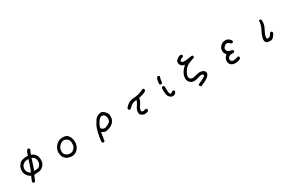

<svg xmlns="http://www.w3.org/2000/svg" viewBox="252 -2602 6996 4577"><g transform="rotate(-30 3750.0 -313.0)"><path d="M390 131 370 121Q358 105 360 84Q372 51 386.5 19Q401 -13 413 -46Q372 -63 339 -98.5Q306 -134 289 -180Q272 -226 277 -274.5Q282 -323 298.5 -360Q315 -397 351.5 -434.5Q388 -472 444.5 -486.5Q501 -501 583 -497Q595 -531 607.5 -565.5Q620 -600 642 -629Q657 -643 679 -641L698 -631Q710 -615 708 -594Q692 -566 680.5 -536.5Q669 -507 659 -478Q706 -468 746.5 -427Q787 -386 799 -332Q811 -278 806 -231.5Q801 -185 786 -152.5Q771 -120 726 -81Q681 -42 617.5 -36Q554 -30 489 -28Q474 10 458 47Q442 84 425 121Q411 133 390 131ZM450 -114Q481 -190 507.5 -267.5Q534 -345 556 -423Q485 -421 458 -411Q431 -401 407.5 -380.5Q384 -360 372 -337.5Q360 -315 355.5 -291Q351 -267 353.5 -239.5Q356 -212 368 -189.5Q380 -167 401.5 -145.5Q423 -124 450 -114ZM655 -122Q674 -132 693 -152.5Q712 -173 722.5 -205Q733 -237 730.5 -271.5Q728 -306 718 -333Q708 -360 684.5 -379.5Q661 -399 632 -405Q608 -331 585 -256Q562 -181 534 -108Q577 -110 604.5 -111Q632 -112 655 -122Z M1487 41Q1435 37 1388 20.5Q1341 4 1307.5 -34.5Q1274 -73 1262 -117Q1250 -161 1253 -214Q1256 -267 1280 -312.5Q1304 -358 1345 -397.5Q1386 -437 1437.5 -452.5Q1489 -468 1534 -463Q1579 -458 1605.5 -450Q1632 -442 1665 -403Q1698 -364 1713 -307.5Q1728 -251 1724 -200Q1720 -149 1700 -102.5Q1680 -56 1641.5 -21Q1603 14 1566.5 27.5Q1530 41 1487 41ZM1563 -58Q1582 -74 1602 -94Q1622 -114 1632 -135.5Q1642 -157 1644 -185.5Q1646 -214 1646 -246Q1646 -278 1634 -307.5Q1622 -337 1588 -361.5Q1554 -386 1523 -389.5Q1492 -393 1455 -379Q1418 -365 1381.5 -323.5Q1345 -282 1336 -245Q1327 -208 1331 -163Q1335 -118 1365.5 -87Q1396 -56 1433 -47Q1470 -38 1506 -40Q1542 -42 1563 -58Z M2314 130Q2298 131 2285 124Q2272 110 2268 93Q2280 -24 2307 -141Q2334 -258 2372.5 -327.5Q2411 -397 2434 -429.5Q2457 -462 2485.5 -480Q2514 -498 2542.5 -507.5Q2571 -517 2603.5 -520Q2636 -523 2673 -494Q2710 -465 2734.5 -428Q2759 -391 2761 -349Q2763 -307 2758.5 -272Q2754 -237 2721 -189.5Q2688 -142 2630.5 -112.5Q2573 -83 2512.5 -72Q2452 -61 2379 -115Q2367 -60 2359.5 -1Q2352 58 2342 113Q2330 125 2314 130ZM2641 -210Q2666 -227 2674 -254Q2682 -281 2685 -308.5Q2688 -336 2673.5 -372Q2659 -408 2629 -427Q2599 -446 2572.5 -438.5Q2546 -431 2523.5 -413.5Q2501 -396 2468 -344.5Q2435 -293 2424.5 -262Q2414 -231 2408 -200Q2425 -175 2459.5 -159Q2494 -143 2530.5 -154.5Q2567 -166 2592.5 -179.5Q2618 -193 2641 -210Z M3481 35Q3435 27 3406.5 1Q3378 -25 3374 -52Q3370 -79 3380 -127Q3390 -175 3432 -232.5Q3474 -290 3493 -356Q3438 -351 3392.5 -336Q3347 -321 3271 -243Q3256 -231 3234 -233L3215 -243Q3203 -257 3205 -278Q3215 -315 3282 -368Q3349 -421 3476.5 -429.5Q3604 -438 3720 -493L3722 -497Q3735 -509 3757 -507L3776 -497Q3788 -481 3786 -460L3774 -437Q3729 -405 3677.5 -390.5Q3626 -376 3571 -366Q3562 -282 3511 -215.5Q3460 -149 3455.5 -102Q3451 -55 3476 -47Q3501 -39 3525.5 -47.5Q3550 -56 3579 -58L3599 -47Q3610 -31 3608 -10L3599 10Q3573 27 3544 32Q3515 37 3481 35Z M4282 1Q4236 -5 4203 -43Q4170 -81 4163 -136.5Q4156 -192 4156 -251Q4152 -284 4168 -312Q4184 -325 4205 -323L4225 -313Q4240 -288 4234 -253Q4236 -161 4240 -135.5Q4244 -110 4258 -88.5Q4272 -67 4292.5 -78.5Q4313 -90 4325 -103Q4339 -114 4360 -112L4380 -103Q4392 -87 4390 -65L4380 -46Q4366 -26 4348.5 -12.5Q4331 1 4282 1ZM4214 -393Q4201 -384 4187 -383Q4168 -384 4154 -401L4148 -422Q4156 -465 4161 -509.5Q4166 -554 4197 -586L4218 -593Q4236 -591 4251 -573L4257 -552Q4243 -529 4237.5 -503.5Q4232 -478 4229 -429Q4227 -407 4214 -393Z M4999 133Q4981 131 4968 119Q4956 105 4958 84L4968 64Q5021 41 5072.5 16.5Q5124 -8 5158 -32.5Q5192 -57 5171.5 -80.5Q5151 -104 5105.5 -97Q5060 -90 5016 -73.5Q4972 -57 4929 -56Q4886 -55 4854.5 -65.5Q4823 -76 4797 -102Q4771 -128 4760 -163Q4749 -198 4754 -251Q4759 -304 4792 -362.5Q4825 -421 4911 -505Q4860 -509 4831 -535.5Q4802 -562 4793 -586.5Q4784 -611 4788 -645.5Q4792 -680 4822.5 -703.5Q4853 -727 4881 -744.5Q4909 -762 4946 -758L4966 -748Q4978 -734 4976 -713L4966 -693Q4942 -686 4918 -676Q4894 -666 4878 -651.5Q4862 -637 4868.5 -616.5Q4875 -596 4904.5 -587Q4934 -578 4983 -583.5Q5032 -589 5074 -596.5Q5116 -604 5161 -608L5181 -599Q5192 -585 5190 -563L5181 -544Q5116 -524 5052.5 -500Q4989 -476 4950 -440.5Q4911 -405 4892.5 -379.5Q4874 -354 4859.5 -325Q4845 -296 4835 -267.5Q4825 -239 4828 -208Q4831 -177 4860.5 -153.5Q4890 -130 4942.5 -139.5Q4995 -149 5054.5 -165Q5114 -181 5165 -171Q5216 -161 5245.5 -131.5Q5275 -102 5266.5 -61Q5258 -20 5216.5 16.5Q5175 53 5116.5 81Q5058 109 4999 133Z M5966 66Q5931 64 5899.5 52.5Q5868 41 5847.5 16.5Q5827 -8 5819.5 -35Q5812 -62 5815.5 -94Q5819 -126 5836 -158Q5853 -190 5892 -226Q5864 -259 5852.5 -292Q5841 -325 5844 -359.5Q5847 -394 5859.5 -418Q5872 -442 5898 -470Q5924 -498 5959.5 -514.5Q5995 -531 6054 -527Q6113 -523 6163 -460Q6181 -442 6179 -415L6169 -396Q6155 -384 6134 -386L6114 -396Q6089 -427 6066 -437.5Q6043 -448 6014 -446Q5985 -444 5951 -407Q5917 -370 5922 -339Q5927 -308 5945.5 -287.5Q5964 -267 5998 -258Q6032 -249 6079 -235Q6091 -222 6089 -200L6079 -181Q6060 -167 6034 -169Q5972 -173 5941.5 -156.5Q5911 -140 5900.5 -115.5Q5890 -91 5895.5 -63.5Q5901 -36 5930.5 -21Q5960 -6 6008 -17Q6056 -28 6103 -42L6122 -32Q6134 -16 6132 6L6122 25Q6089 47 6050 57.5Q6011 68 5966 66Z M6946 21Q6919 18 6891.5 15Q6864 12 6840.5 -22.5Q6817 -57 6835.5 -136.5Q6854 -216 6909 -316.5Q6964 -417 6966 -530Q6981 -542 7003 -540L7022 -530Q7038 -493 7027.5 -422Q7017 -351 6969 -264Q6921 -177 6913 -123.5Q6905 -70 6925.5 -61.5Q6946 -53 6980.5 -66Q7015 -79 7048 -149Q7062 -161 7083 -159L7103 -149Q7116 -134 7112 -110Q7093 -66 7059.5 -27Q7026 12 7001 17.5Q6976 23 6946 21Z"/></g></svg>

Font: Kosefont JP
Style: Regular
Weight: 400
Designer: Nozomi Seto 瀬戸のぞみ
Version: Version 3.00;June 19, 2020